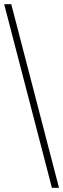

<svg xmlns="http://www.w3.org/2000/svg" viewBox="-20 -780 303 921"><path d="M229 121 0 -760H34L263 121Z"/></svg>

Font: Noto Serif SemiCondensed ExtraLight
Style: Regular
Weight: 200
Width: 4
Designer: Monotype Design Team
Foundry: Monotype Imaging Inc.
Version: Version 2.014